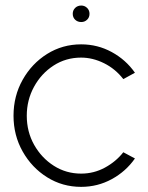

<svg xmlns="http://www.w3.org/2000/svg" viewBox="-20 -678 549 710"><path d="M436 -115 479 -92Q445.5 -44 393.2 -15.5Q341 13 280 13Q211 13 154.2 -22.5Q97.5 -58 63.8 -117.8Q30 -177.5 30 -250Q30 -323 63.8 -383Q97.5 -443 154.2 -478.5Q211 -514 280 -514Q341 -514 393.2 -485.5Q445.5 -457 479 -409L436 -385.5Q406.5 -423.5 364.8 -444.2Q323 -465 280 -465Q223.5 -465 178 -435.5Q132.5 -406 105.8 -357Q79 -308 79 -250Q79 -191 106.2 -142.5Q133.5 -94 179 -65Q224.5 -36 280 -36Q327 -36 368 -58.2Q409 -80.5 436 -115ZM280.5 -596.5Q267 -596.5 258 -605Q249 -613.5 249 -627Q249 -640 258 -648.8Q267 -657.5 280.5 -657.5Q293 -657.5 302 -648.8Q311 -640 311 -627Q311 -613.5 302 -605Q293 -596.5 280.5 -596.5Z"/></svg>

Font: Urbanist ExtraLight
Style: Regular
Weight: 200
Designer: Corey Hu
Foundry: Corey Hu
Version: Version 1.330; ttfautohint (v1.8.4.7-5d5b)